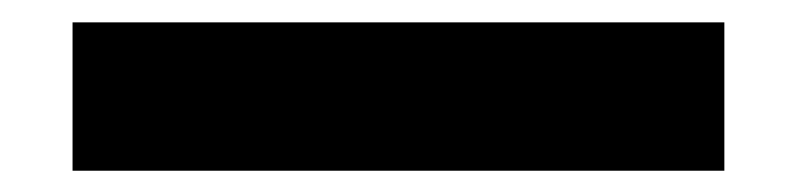

<svg xmlns="http://www.w3.org/2000/svg" viewBox="-20 -20 730 176"><path d="M46.5 136.5V0.5H644V136.5Z"/></svg>

Font: Encode Sans Expanded Expanded
Style: Bold
Weight: 700
Width: 7
Designer: Multiple Designers
Foundry: Impallari Type
Version: Version 3.000; ttfautohint (v1.8.3) -l 8 -r 50 -G 200 -x 14 